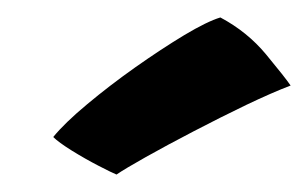

<svg xmlns="http://www.w3.org/2000/svg" viewBox="-20 -768 353 220"><path d="M232.5 -748Q263.5 -731.5 285 -705.5Q306.5 -679.5 313 -670Q292 -662 262.2 -647.8Q232.5 -633.5 201.8 -617.5Q171 -601.5 147 -588Q123 -574.5 113.5 -568Q108.5 -570 93 -578Q77.5 -586 62.2 -595.5Q47 -605 41 -611Q54 -627 79.8 -648.5Q105.5 -670 135.2 -691Q165 -712 191.2 -727.8Q217.5 -743.5 232.5 -748Z"/></svg>

Font: Grandstander SemiBold
Style: Regular
Weight: 600
Designer: Tyler Finck
Foundry: Etcetera Type Co
Version: Version 1.200; ttfautohint (v1.8.3)